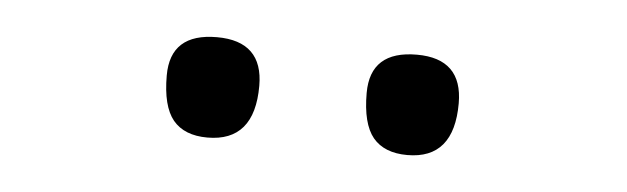

<svg xmlns="http://www.w3.org/2000/svg" viewBox="-25 -764 650 199"><g transform="rotate(5 300.0 -664.0)"><path d="M402 -612Q378 -612 366.2 -626.2Q354.5 -640.5 354.5 -672.5Q354.5 -716.5 403 -716.5Q450.5 -716.5 450.5 -670Q450.5 -612 402 -612ZM194 -612Q170 -612 158.2 -626.2Q146.5 -640.5 146.5 -672.5Q146.5 -716.5 195 -716.5Q243 -716.5 243 -670Q243 -612 194 -612Z"/></g></svg>

Font: Commissioner Flair Light
Style: Regular
Weight: 300
Designer: Kostas Bartsokas
Foundry: Kostas Bartsokas
Version: Version 1.000; ttfautohint (v1.8.3)